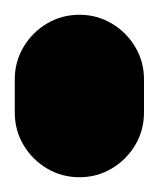

<svg xmlns="http://www.w3.org/2000/svg" viewBox="-20 -240 215 260"><path d="M0 -87.7H175V-132.7H0ZM87.7 -175Q63.7 -175 43.7 -163.2Q23.7 -151.3 11.8 -131.3Q0 -111.3 0 -87.7Q0 -63.7 11.8 -43.7Q23.7 -23.7 43.7 -11.8Q63.7 0 87.7 0Q111.3 0 131.3 -11.8Q151.3 -23.7 163.2 -43.7Q175 -63.7 175 -87.7Q175 -111.3 163.2 -131.3Q151.3 -151.3 131.3 -163.2Q111.3 -175 87.7 -175ZM87.7 -220Q63.7 -220 43.7 -208.2Q23.7 -196.3 11.8 -176.3Q0 -156.3 0 -132.7Q0 -108.7 11.8 -88.7Q23.7 -68.7 43.7 -56.8Q63.7 -45 87.7 -45Q111.3 -45 131.3 -56.8Q151.3 -68.7 163.2 -88.7Q175 -108.7 175 -132.7Q175 -156.3 163.2 -176.3Q151.3 -196.3 131.3 -208.2Q111.3 -220 87.7 -220Z"/></svg>

Font: Wavefont Thin
Style: Regular
Weight: 100
Monospace: yes
Version: Version 3.005;gftools[0.9.33]